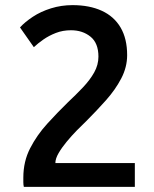

<svg xmlns="http://www.w3.org/2000/svg" viewBox="-20 -729 600 749"><path d="M73 0Q71 -8 71 -18.5Q71 -29 71 -36Q71 -99 97.5 -150.5Q124 -202 164 -246Q204 -290 244 -329Q276 -359 303.5 -388Q331 -417 347.5 -446.5Q364 -476 364 -508Q364 -561 333 -586Q302 -611 257 -611Q225 -611 198 -600.5Q171 -590 149.5 -575Q128 -560 112 -545L58 -622Q77 -643 108 -663.5Q139 -684 179 -696.5Q219 -709 263 -709Q329 -709 377 -687Q425 -665 450.5 -621.5Q476 -578 476 -514Q476 -467 453 -423Q430 -379 393.5 -338Q357 -297 317 -257Q301 -242 280 -220.5Q259 -199 240 -176Q221 -153 208.5 -131.5Q196 -110 196 -93H506V0Z"/></svg>

Font: Ubuntu Sans Mono Medium
Style: Regular
Weight: 500
Monospace: yes
Designer: Dalton Maag Ltd
Foundry: Dalton Maag Ltd
Version: Version 1.006